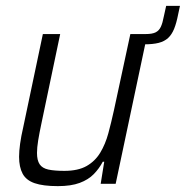

<svg xmlns="http://www.w3.org/2000/svg" viewBox="-20 -626 633 654"><path d="M420 -475 427 -510H476Q499 -510 510.5 -516Q522 -522 528 -535Q534 -548 538 -570L546 -606H593L587 -578Q581 -547 573 -527.5Q565 -508 552.5 -496.5Q540 -485 520.5 -480Q501 -475 471 -475ZM177 8Q127 8 98 -2Q69 -12 57 -34.5Q45 -57 45 -92Q45 -111 48.5 -136.5Q52 -162 59 -192L126 -510H185L121 -205Q114 -172 110 -147.5Q106 -123 106 -105Q106 -80 115 -66.5Q124 -53 144.5 -48.5Q165 -44 199 -44Q246 -44 275 -60.5Q304 -77 321.5 -106Q339 -135 349 -172Q359 -209 368 -250L424 -510H482L374 0H323L335 -75H330Q318 -52 299.5 -33Q281 -14 251.5 -3Q222 8 177 8Z"/></svg>

Font: Saira SemiCondensed Light
Style: Italic
Weight: 300
Width: 4
Italic angle: -12°
Designer: Hector Gatti with collaboration of the Omnibus-Type team
Foundry: Omnibus-Type
Version: Version 1.101